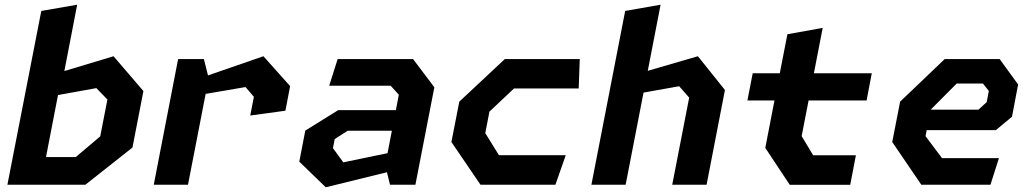

<svg xmlns="http://www.w3.org/2000/svg" viewBox="-20 -785 4380 816"><path d="M11.5 0H343L543 -158L589.5 -398L462.5 -546L253.5 -483L308 -765L155.5 -738.5ZM175.5 -117.5 226.5 -381 389.5 -410.5 436.5 -362 406 -205.5 302 -117.5Z M1043.5 -294 1193 -314.5 1213 -419 1099.5 -546 864 -464.5 846.5 -534H737L633.5 0H779L854 -386L1023.5 -415L1059 -373.5Z M1637.5 0H1745.5L1826 -414L1735.5 -534H1415L1379 -420.5H1640.5L1675 -382.5L1662.5 -317H1417.5L1277.5 -230L1252 -98L1364.5 11L1624.5 -53ZM1395 -155.5 1402.5 -194 1458 -229.5H1645.5L1627 -134L1439 -95Z M2022 0H2340.5L2384.5 -125.5H2100.5L2042.5 -219L2060 -310.5L2164.5 -409H2439.5L2444 -534H2125.5L1932 -353L1898.5 -181.5Z M2837 0H2983L3061 -402.5L2946 -546L2733 -484L2787.5 -765L2637 -738.5L2493.5 0H2639L2715 -391.5L2866.5 -418.5L2909 -370Z M3336.5 0.5H3593.5L3617.5 -125H3436L3387 -206.5L3416.5 -358H3663L3685 -473.5H3439L3476.5 -666.5L3326.5 -639.5L3294 -473.5H3179L3156.5 -358H3271.5L3232.5 -156.5Z M3895.5 0H4189.5L4225.5 -113H3983.5L3913.5 -206.5L3918.5 -232H4212.5L4281 -289L4307 -426L4228.5 -534H3995L3805.5 -353L3772 -181.5ZM3935.5 -319 4046 -430H4157.5L4182.5 -398.5L4173.5 -351L4138.5 -319Z"/></svg>

Font: Monaspace Krypton
Style: Bold Italic
Weight: 700
Italic angle: -11°
Designer: Riley Cran & the Lettermatic Team
Foundry: Lettermatic
Version: Version 1.101 (Monaspace Krypton)